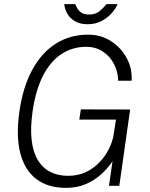

<svg xmlns="http://www.w3.org/2000/svg" viewBox="-20 -901 726 931"><path d="M299.5 10Q212.5 10 156.2 -32.8Q100 -75.5 78.5 -157.8Q57 -240 74 -360Q91 -479 136.5 -562.5Q182 -646 251 -689.5Q320 -733 407 -733Q469.5 -733 518.2 -701.5Q567 -670 594.5 -619Q622 -568 618 -509.5H553Q552.5 -552.5 533 -590.2Q513.5 -628 478.8 -651Q444 -674 397.5 -674Q332.5 -674 279.2 -639.8Q226 -605.5 189.8 -536.2Q153.5 -467 138 -361Q126.5 -280 133.5 -221Q140.5 -162 164 -123.8Q187.5 -85.5 224.8 -67Q262 -48.5 310.5 -48.5Q359 -48.5 397.8 -67.2Q436.5 -86 464.2 -116Q492 -146 508.8 -180.2Q525.5 -214.5 530.5 -245.5L542.5 -321H364.5L372 -370.5L611 -370L558.5 0H508.5L525.5 -119Q502 -84 469.5 -54.8Q437 -25.5 394.8 -7.8Q352.5 10 299.5 10ZM405 -783.5Q368.5 -783.5 344 -797.8Q319.5 -812 306.8 -834.2Q294 -856.5 291.5 -881H344.5Q348 -872.5 354.8 -860.5Q361.5 -848.5 375 -839.5Q388.5 -830.5 412 -830.5Q444 -830.5 464.2 -848Q484.5 -865.5 496 -881H550Q541 -859 521 -836.5Q501 -814 471.8 -798.8Q442.5 -783.5 405 -783.5Z"/></svg>

Font: Public Sans Thin ExtraLight
Style: Italic
Weight: 250
Italic angle: -8°
Version: Version 2.001